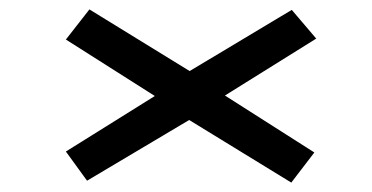

<svg xmlns="http://www.w3.org/2000/svg" viewBox="-20 -532 790 408"><path d="M599 -144 382 -277 165 -148 120 -210 309 -328 120 -448 170 -512 383 -381 600 -511 652 -450 458 -329 648 -208Z"/></svg>

Font: Inconsolata ExtraExpanded Medium
Style: Regular
Weight: 500
Width: 8
Monospace: yes
Designer: Raph Levien, Cyreal, Brenton Simpson
Foundry: Raph Levien, Cyreal, Google
Version: Version 3.001; ttfautohint (v1.8.2.53-6de2)